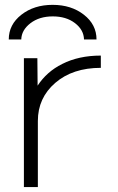

<svg xmlns="http://www.w3.org/2000/svg" viewBox="-20 -759 481 780"><path d="M66.4 -598.6H15.6Q15.6 -659.2 66.9 -699.2Q118.2 -739.3 193.8 -739.3Q269.5 -739.3 320.8 -699.2Q372.1 -659.2 372.1 -598.6H321.3Q320.3 -637.7 284.7 -665Q249 -692.4 194.3 -692.4Q139.6 -692.4 103.5 -664.6Q67.4 -636.7 66.4 -598.6ZM132.8 -411.1Q169.9 -467.8 232.4 -499Q299.8 -533.2 389.6 -533.2V-483.4Q275.4 -483.4 204.6 -422.4Q133.8 -361.3 133.8 -267.6V1H77.1V-522.5H131.8Z"/></svg>

Font: Gen Shin Gothic Light
Style: Regular
Weight: 200
Designer: [Source Han Sans]
Ryoko NISHIZUKA  (kana & ideographs); Paul D. Hunt (Latin, Greek & Cyrillic); Wenlong ZHANG  (bopomofo
Version: Version 1.002.20150607